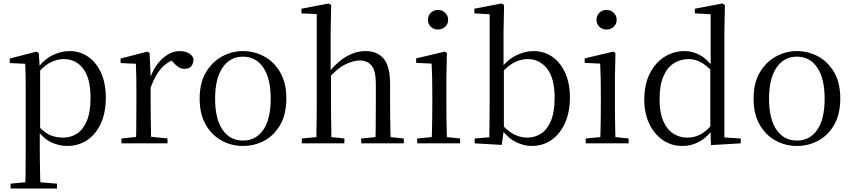

<svg xmlns="http://www.w3.org/2000/svg" viewBox="-20 -825 4905 1105"><path d="M41 260V232L126 224Q127 206 127 185Q127 145 127.5 103.5Q128 62 128 27V-287Q128 -338 127.5 -379.5Q127 -421 125 -458L36 -462V-488L190 -528L203 -520L208 -447Q241 -487 280 -506Q330 -531 380 -531Q441 -531 488 -498Q535 -465 562 -405Q589 -345 589 -263Q589 -177 560.5 -114.5Q532 -52 481.5 -18.5Q431 15 367 15Q322 15 277 -5Q241 -21 209 -58V27Q209 61 209.5 102.5Q210 144 211 185Q211 205 212 224L308 232V260ZM211 -89Q240 -60 267 -48Q302 -33 343 -33Q387 -33 422.5 -55.5Q458 -78 479.5 -128.5Q501 -179 501 -261Q501 -375 458.5 -430Q416 -485 348 -485Q310 -485 273 -467Q244 -453 211 -419Z M679 0V-28L763 -37Q763 -50 764 -65Q764 -106 764.5 -150.5Q765 -195 765 -229V-289Q765 -341 764.5 -381Q764 -421 762 -458L674 -462V-488L828 -528L841 -520L847 -384Q862 -424 885 -455Q912 -491 945.5 -511Q979 -531 1014 -531Q1043 -531 1065 -519.5Q1087 -508 1094 -486Q1093 -459 1081 -444Q1069 -429 1042 -429Q1023 -429 1008 -438.5Q993 -448 976 -467L967 -476Q934 -460 909 -433Q873 -393 847 -321V-229Q847 -195 847.5 -150.5Q848 -106 849 -65Q849 -50 849 -38L944 -28V0Z M1378 15Q1312 15 1255.5 -16Q1199 -47 1164 -107.5Q1129 -168 1129 -258Q1129 -348 1165 -408.5Q1201 -469 1258 -500Q1315 -531 1378 -531Q1443 -531 1500 -500.5Q1557 -470 1592.5 -409Q1628 -348 1628 -258Q1628 -168 1593 -107Q1558 -46 1501.5 -15.5Q1445 15 1378 15ZM1378 -16Q1453 -16 1495.5 -78Q1538 -140 1538 -257Q1538 -373 1495.5 -436Q1453 -499 1378 -499Q1304 -499 1261 -436Q1218 -373 1218 -257Q1218 -140 1261 -78Q1304 -16 1378 -16Z M1717 0V-28L1801 -36Q1801 -49 1801 -65Q1802 -106 1802.5 -150.5Q1803 -195 1803 -229V-744L1715 -748V-775L1871 -805L1886 -796L1883 -641V-422Q1930 -476 1977 -502Q2030 -531 2085 -531Q2151 -531 2188 -487.5Q2225 -444 2225 -341V-229Q2225 -194 2225.5 -149.5Q2226 -105 2227 -65Q2228 -49 2228 -36L2304 -28V0H2059V-28L2141 -36Q2141 -49 2142 -65Q2142 -105 2142.5 -149.5Q2143 -194 2143 -229V-344Q2143 -418 2118.5 -447.5Q2094 -477 2050 -477Q2015 -477 1969 -455Q1930 -437 1885 -390V-229Q1885 -195 1885.5 -150.5Q1886 -106 1887 -65Q1887 -49 1887 -36L1962 -28V0Z M2381 0V-28L2465 -36Q2466 -49 2466 -65Q2467 -106 2467.5 -150.5Q2468 -195 2468 -229V-289Q2468 -340 2467 -381Q2466 -422 2464 -459L2375 -463V-489L2540 -528L2552 -520L2549 -380V-229Q2549 -195 2549.5 -150.5Q2550 -106 2551 -65Q2551 -49 2552 -36L2628 -28V0ZM2501 -655Q2477 -655 2460 -670.5Q2443 -686 2443 -711Q2443 -736 2460 -752Q2477 -768 2501 -768Q2524 -768 2541.5 -752Q2559 -736 2559 -711Q2559 -686 2541.5 -670.5Q2524 -655 2501 -655Z M2712 0V-28L2796 -35Q2797 -64 2797 -98Q2797 -132 2797.5 -166.5Q2798 -201 2798 -229V-743L2710 -748V-775L2866 -805L2881 -796L2878 -641V-450Q2911 -487 2950 -506Q3000 -531 3051 -531Q3112 -531 3159 -498Q3206 -465 3233 -405Q3260 -345 3260 -263Q3260 -182 3232.5 -119Q3205 -56 3155.5 -20.5Q3106 15 3040 15Q2994 15 2948 -8Q2910 -27 2878 -66L2868 9ZM2880 -96Q2911 -65 2940 -51Q2975 -33 3015 -33Q3057 -33 3092.5 -55Q3128 -77 3150 -128Q3172 -179 3172 -262Q3172 -375 3128.5 -430Q3085 -485 3017 -485Q2994 -485 2968.5 -477.5Q2943 -470 2916 -451Q2899 -439 2880 -420Z M3351 0V-28L3435 -36Q3436 -49 3436 -65Q3437 -106 3437.5 -150.5Q3438 -195 3438 -229V-289Q3438 -340 3437 -381Q3436 -422 3434 -459L3345 -463V-489L3510 -528L3522 -520L3519 -380V-229Q3519 -195 3519.5 -150.5Q3520 -106 3521 -65Q3521 -49 3522 -36L3598 -28V0ZM3471 -655Q3447 -655 3430 -670.5Q3413 -686 3413 -711Q3413 -736 3430 -752Q3447 -768 3471 -768Q3494 -768 3511.5 -752Q3529 -736 3529 -711Q3529 -686 3511.5 -670.5Q3494 -655 3471 -655Z M3907 15Q3844 15 3794.5 -19Q3745 -53 3716.5 -113Q3688 -173 3688 -252Q3688 -338 3719 -400.5Q3750 -463 3803 -497Q3856 -531 3921 -531Q3965 -531 4006 -509Q4040 -492 4070 -455V-743L3979 -748V-775L4138 -805L4152 -796L4149 -644V-34L4243 -28V0L4072 10L4069 -64Q4040 -29 4004 -9Q3959 15 3907 15ZM4068 -425Q4039 -453 4013 -467Q3980 -485 3943 -485Q3897 -485 3859 -461.5Q3821 -438 3798.5 -387Q3776 -336 3776 -254Q3776 -178 3797 -129Q3818 -80 3854.5 -56.5Q3891 -33 3936 -33Q3977 -33 4011 -51Q4039 -66 4068 -97Z M4566 15Q4500 15 4443.5 -16Q4387 -47 4352 -107.5Q4317 -168 4317 -258Q4317 -348 4353 -408.5Q4389 -469 4446 -500Q4503 -531 4566 -531Q4631 -531 4688 -500.5Q4745 -470 4780.5 -409Q4816 -348 4816 -258Q4816 -168 4781 -107Q4746 -46 4689.5 -15.5Q4633 15 4566 15ZM4566 -16Q4641 -16 4683.5 -78Q4726 -140 4726 -257Q4726 -373 4683.5 -436Q4641 -499 4566 -499Q4492 -499 4449 -436Q4406 -373 4406 -257Q4406 -140 4449 -78Q4492 -16 4566 -16Z"/></svg>

Font: Early Summer Mincho
Style: Regular
Weight: 400
Designer: GuiWonder
Version: Version 1.002